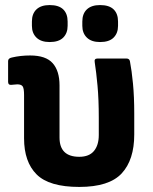

<svg xmlns="http://www.w3.org/2000/svg" viewBox="-20 -726 603 758"><path d="M293 12Q174 12 124.5 -37.5Q75 -87 75 -180V-351Q75 -377 69.5 -385Q64 -393 48 -393Q42 -393 36 -392Q30 -391 24 -391Q12 -390 12 -403V-485Q12 -496 27 -499Q61 -507 99 -507Q161 -507 188 -476.5Q215 -446 215 -389V-183Q215 -107 293 -107Q332 -107 351 -130Q370 -153 370 -193V-261Q370 -333 365 -387.5Q360 -442 354 -480Q351 -495 365 -495H479Q491 -495 493 -484Q500 -448 505 -396Q510 -344 510 -278V-195Q510 -95 460.5 -41.5Q411 12 293 12ZM176 -560Q142 -560 124 -577.5Q106 -595 106 -624V-641Q106 -672 124 -689Q142 -706 176 -706Q212 -706 229.5 -689Q247 -672 247 -641V-624Q247 -595 229.5 -577.5Q212 -560 176 -560ZM375 -560Q341 -560 323 -577.5Q305 -595 305 -624V-641Q305 -672 323 -689Q341 -706 375 -706Q411 -706 428.5 -689Q446 -672 446 -641V-624Q446 -595 428.5 -577.5Q411 -560 375 -560Z"/></svg>

Font: Sofia Sans ExtraBold
Style: Regular
Weight: 800
Designer: Botio Nikoltchev, Ani Petrova
Foundry: lettersoup
Version: Version 4.101; ttfautohint (v1.8.4.7-5d5b)